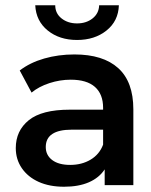

<svg xmlns="http://www.w3.org/2000/svg" viewBox="-20 -704 576 730"><path d="M487 -288V0H378V-60Q357 -28 318 -11Q279 6 223.5 6Q168 6 127 -12.5Q86 -31 63 -64.5Q40 -98 40 -141Q40 -207 89.5 -247Q139 -287 245 -287H372V-294Q372 -346 341 -373.5Q310 -401 249 -401Q208 -401 168 -388Q128 -375 100 -352L55 -436Q94 -466 148 -481.5Q202 -497 263 -497Q372 -497 429.5 -445Q487 -393 487 -288ZM372 -154V-211H253Q154 -211 154 -145Q154 -114 178.5 -95.5Q203 -77 247 -77Q291 -77 324.5 -97Q358 -117 372 -154ZM114 -684H190Q190 -653 214 -634Q238 -615 273 -615Q308 -615 332 -634Q356 -653 357 -684H432Q430 -624 385 -588Q340 -552 273 -552Q206 -552 161.5 -588Q117 -624 114 -684Z"/></svg>

Font: Montserrat Ace
Style: Bold
Weight: 600
Designer: Julieta Ulanovsky
Foundry: Julieta Ulanovsky
Version: Version 1